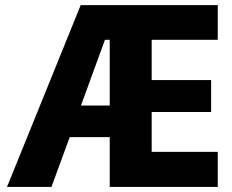

<svg xmlns="http://www.w3.org/2000/svg" viewBox="-20 -742 922 762"><path d="M300.3 -721.7H844.2V-584H582V-424.3H817.9V-297.4H582V-139.2H844.2V0H415.5V-197.8H256.8L184.1 0H7.8ZM415.5 -584H396.5L301.3 -323.2H415.5Z"/></svg>

Font: Estedad-FD ExtraBold
Style: Regular
Weight: 800
Designer: Amin Abedi
Version: Version 7.3